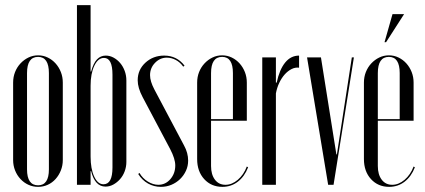

<svg xmlns="http://www.w3.org/2000/svg" viewBox="-20 -718 1651 746"><path d="M128 -503Q148 -503 165.5 -494.5Q183 -486 196 -471.5Q209 -457 216.5 -438Q224 -419 224 -397V-96Q224 -75 216.5 -56Q209 -37 196 -22.5Q183 -8 165.5 0Q148 8 128 8Q108 8 90.5 0Q73 -8 59.5 -22.5Q46 -37 38.5 -56Q31 -75 31 -96V-397Q31 -419 38.5 -438Q46 -457 59.5 -471.5Q73 -486 90.5 -494.5Q108 -503 128 -503ZM128 -497Q85 -497 85 -434V-60Q85 2 128 2Q170 2 170 -60V-434Q170 -497 128 -497Z M279 -698H332V-440H334Q343 -473 357 -487.5Q371 -502 391 -502Q407 -502 421.5 -494Q436 -486 447 -473Q458 -460 464.5 -442.5Q471 -425 471 -405V-89Q471 -70 464.5 -52.5Q458 -35 446.5 -22Q435 -9 420.5 -1Q406 7 390 7Q349 7 334 -53H332V0H279ZM332 -110Q332 -62 346 -32Q360 -2 382 -2Q417 -2 417 -67V-428Q417 -493 384 -493Q361 -493 346.5 -462.5Q332 -432 332 -385Z M692 -459Q680 -476 663 -485Q646 -494 628 -494Q602 -494 582.5 -474Q563 -454 563 -426Q563 -402 580 -370L695 -153Q711 -124 711 -94Q711 -73 702.5 -54.5Q694 -36 679.5 -22Q665 -8 646 0Q627 8 605 8Q578 8 555 -5Q532 -18 517 -42L522 -46Q534 -25 554.5 -12.5Q575 0 595 0Q623 0 642 -22Q661 -44 661 -75Q661 -101 641 -139L534 -341Q515 -377 515 -406Q515 -447 545 -474.5Q575 -502 618 -502Q667 -502 697 -463Z M746 -397Q746 -419 753.5 -438Q761 -457 774.5 -471.5Q788 -486 805.5 -494.5Q823 -503 843 -503Q863 -503 880.5 -494.5Q898 -486 911 -471.5Q924 -457 931.5 -438Q939 -419 939 -397V-249H800V-73Q800 -40 815 -20Q830 0 856 0Q881 0 904 -19.5Q927 -39 939 -71L944 -68Q930 -32 904 -12Q878 8 844 8Q801 8 773.5 -22Q746 -52 746 -100ZM885 -255V-434Q885 -497 843 -497Q800 -497 800 -434V-255Z M1052 -495V-397H1055Q1066 -448 1088 -475Q1110 -502 1142 -502V-455Q1127 -457 1112.5 -449.5Q1098 -442 1086 -428.5Q1074 -415 1065 -396Q1056 -377 1052 -355V0H999V-495Z M1276 0H1255L1173 -495H1227L1287 -118H1289L1347 -495H1355Z M1394 -397Q1394 -419 1401.5 -438Q1409 -457 1422.5 -471.5Q1436 -486 1453.5 -494.5Q1471 -503 1491 -503Q1511 -503 1528.5 -494.5Q1546 -486 1559 -471.5Q1572 -457 1579.5 -438Q1587 -419 1587 -397V-249H1448V-73Q1448 -40 1463 -20Q1478 0 1504 0Q1529 0 1552 -19.5Q1575 -39 1587 -71L1592 -68Q1578 -32 1552 -12Q1526 8 1492 8Q1449 8 1421.5 -22Q1394 -52 1394 -100ZM1533 -255V-434Q1533 -497 1491 -497Q1448 -497 1448 -434V-255ZM1474 -554 1505 -663H1550L1480 -554Z"/></svg>

Font: Moniqa Cond Display
Style: Regular
Weight: 400
Width: 3
Designer: Rajesh Rajput
Foundry: Rajesh Rajput
Version: Version 1.000